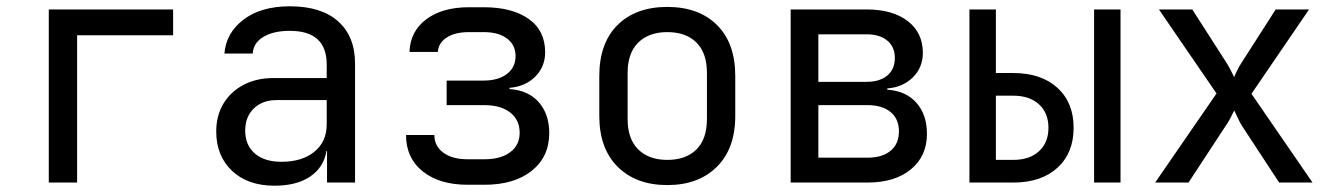

<svg xmlns="http://www.w3.org/2000/svg" viewBox="-20 -580 4240 610"><path d="M135 0V-550H530V-468H225V0Z M852 10Q767 10 717 -37.5Q667 -85 667 -162Q667 -213 690 -251Q713 -289 754 -310.5Q795 -332 848 -332H1018V-375Q1018 -482 901 -482Q849 -482 817 -463Q785 -444 783 -410H693Q698 -475 753.5 -517.5Q809 -560 901 -560Q1001 -560 1054.5 -512Q1108 -464 1108 -378V0H1019V-100H1017Q1009 -49 966 -19.5Q923 10 852 10ZM874 -66Q940 -66 979 -98Q1018 -130 1018 -185V-262H858Q814 -262 786.5 -235.5Q759 -209 759 -165Q759 -119 789.5 -92.5Q820 -66 874 -66Z M1466 7Q1376 7 1323 -35.5Q1270 -78 1270 -151H1360Q1360 -116 1388.5 -95Q1417 -74 1466 -74H1519Q1571 -74 1601 -96.5Q1631 -119 1631 -158Q1631 -199 1601 -222.5Q1571 -246 1519 -246H1399V-324H1516Q1563 -324 1590.5 -345Q1618 -366 1618 -402Q1618 -437 1591 -457.5Q1564 -478 1517 -478H1470Q1426 -478 1399.5 -461Q1373 -444 1371 -415H1281Q1283 -480 1334 -518.5Q1385 -557 1470 -557H1517Q1607 -557 1659.5 -520Q1712 -483 1712 -414Q1712 -368 1680.5 -336.5Q1649 -305 1599 -301V-297Q1659 -293 1692 -255Q1725 -217 1725 -157Q1725 -82 1669.5 -37.5Q1614 7 1519 7Z M2100 8Q2001 8 1942.5 -50Q1884 -108 1884 -212V-338Q1884 -443 1942 -500.5Q2000 -558 2100 -558Q2200 -558 2258 -500.5Q2316 -443 2316 -338V-212Q2316 -108 2257.5 -50Q2199 8 2100 8ZM2100 -72Q2159 -72 2192.5 -105Q2226 -138 2226 -202V-348Q2226 -412 2192.5 -445Q2159 -478 2100 -478Q2042 -478 2008 -445Q1974 -412 1974 -348V-202Q1974 -138 2008 -105Q2042 -72 2100 -72Z M2492 0V-550H2733Q2816 -550 2864 -513Q2912 -476 2912 -412Q2912 -366 2880.5 -334.5Q2849 -303 2799 -299V-295Q2859 -291 2892 -253Q2925 -215 2925 -155Q2925 -84 2874 -42Q2823 0 2736 0ZM2580 -320H2733Q2775 -320 2799 -340Q2823 -360 2823 -396Q2823 -431 2799 -451Q2775 -471 2733 -471H2580ZM2580 -79H2736Q2783 -79 2809.5 -101Q2836 -123 2836 -163Q2836 -202 2809.5 -224Q2783 -246 2736 -246H2580Z M3060 0V-550H3144V-348H3199Q3288 -348 3339.5 -301Q3391 -254 3391 -174Q3391 -94 3339.5 -47Q3288 0 3199 0ZM3456 0V-550H3540V0ZM3144 -72H3199Q3251 -72 3281 -99.5Q3311 -127 3311 -174Q3311 -221 3281 -248.5Q3251 -276 3199 -276H3144Z M3650 0 3845 -283 3662 -550H3768L3877 -380Q3884 -369 3890.5 -356Q3897 -343 3901 -335Q3904 -343 3910.5 -356Q3917 -369 3924 -380L4033 -550H4139L3956 -282L4150 0H4044L3926 -180Q3919 -191 3912.5 -205.5Q3906 -220 3901 -229Q3897 -220 3889.5 -205.5Q3882 -191 3874 -180L3756 0Z"/></svg>

Font: JetBrainsMonoNL NF
Style: Regular
Weight: 400
Designer: Philipp Nurullin, Konstantin Bulenkov
Foundry: JetBrains
Version: Version 2.304; ttfautohint (v1.8.4.7-5d5b);Nerd Fonts 3.2.1